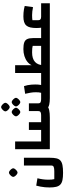

<svg xmlns="http://www.w3.org/2000/svg" viewBox="1140 -2064 1164 3485"><g transform="rotate(-90 1722.5 -322.0)"><path d="M327 240Q247 240 195.5 229Q144 218 115 191Q86 164 74 117Q62 70 62 -3Q62 -45 65.5 -86.5Q69 -128 77 -168.5Q85 -209 95 -247L229 -225Q216 -174 209.5 -125.5Q203 -77 203 -30Q203 5 205 31.5Q207 58 213 81H356Q409 81 434.5 70.5Q460 60 460 28V-470H601V2Q601 72 590.5 118.5Q580 165 551 191.5Q522 218 468 229Q414 240 327 240ZM332 -586Q318 -586 299.5 -599.5Q281 -613 267.5 -631.5Q254 -650 254 -664Q254 -679 267.5 -697Q281 -715 299 -728.5Q317 -742 332 -742Q347 -742 365 -728.5Q383 -715 396.5 -697Q410 -679 410 -664Q410 -650 396 -631.5Q382 -613 364 -599.5Q346 -586 332 -586Z M756 0V-630H897V-158H974V0ZM974 0V-158Q984 -158 989 -136.5Q994 -115 994 -79Q994 -42 989 -21Q984 0 974 0Z M1678 0 1846 -158H2008V0ZM1685 0Q1612 0 1565.5 -11Q1519 -22 1493.5 -48.5Q1468 -75 1458 -122.5Q1448 -170 1448 -241V-380H1589V-211Q1589 -179 1608 -168.5Q1627 -158 1664 -158H1780Q1786 -178 1788 -202Q1790 -226 1790 -257Q1790 -304 1782 -351Q1774 -398 1762 -448L1901 -469Q1912 -439 1918.5 -405Q1925 -371 1928 -335.5Q1931 -300 1931 -266Q1931 -161 1904.5 -103.5Q1878 -46 1823.5 -23Q1769 0 1685 0ZM974 0V-158H1106V-380H1247V0ZM1247 0V-158H1373Q1410 -158 1429 -168.5Q1448 -179 1448 -211V-380H1589V-241Q1589 -170 1578.5 -122.5Q1568 -75 1541 -48.5Q1514 -22 1462.5 -11Q1411 0 1329 0ZM974 0Q964 0 959 -21Q954 -42 954 -79Q954 -115 959 -136.5Q964 -158 974 -158ZM2008 0V-158Q2018 -158 2023 -136.5Q2028 -115 2028 -79Q2028 -42 2023 -21Q2018 0 2008 0ZM1431 -536Q1417 -536 1398.5 -549.5Q1380 -563 1366.5 -581.5Q1353 -600 1353 -614Q1353 -629 1366.5 -647Q1380 -665 1398 -678.5Q1416 -692 1431 -692Q1446 -692 1464 -678.5Q1482 -665 1495.5 -647Q1509 -629 1509 -614Q1509 -600 1495 -581.5Q1481 -563 1463 -549.5Q1445 -536 1431 -536ZM1611 -536Q1597 -536 1578.5 -549.5Q1560 -563 1546.5 -581.5Q1533 -600 1533 -614Q1533 -629 1546.5 -647Q1560 -665 1578 -678.5Q1596 -692 1611 -692Q1626 -692 1644 -678.5Q1662 -665 1675.5 -647Q1689 -629 1689 -614Q1689 -600 1675 -581.5Q1661 -563 1643 -549.5Q1625 -536 1611 -536ZM1521 -728Q1507 -728 1488.5 -741.5Q1470 -755 1456.5 -773.5Q1443 -792 1443 -806Q1443 -821 1456.5 -839Q1470 -857 1488 -870.5Q1506 -884 1521 -884Q1536 -884 1554 -870.5Q1572 -857 1585.5 -839Q1599 -821 1599 -806Q1599 -792 1585 -773.5Q1571 -755 1553 -741.5Q1535 -728 1521 -728Z M2773 0V-158H2850V0ZM2632 0V-311Q2597 -322 2514 -322Q2398 -322 2339.5 -268Q2281 -214 2281 -107H2140V-630H2281V-330Q2302 -375 2345 -409Q2388 -443 2447 -461.5Q2506 -480 2574 -480Q2651 -480 2694 -464.5Q2737 -449 2755 -411Q2773 -373 2773 -307V0ZM2008 0V-158H2632V0ZM2008 0Q1998 0 1993 -21Q1988 -42 1988 -79Q1988 -115 1993 -136.5Q1998 -158 2008 -158ZM2850 0V-158Q2860 -158 2865 -136.5Q2870 -115 2870 -79Q2870 -42 2865 -21Q2860 0 2850 0Z M3176 0Q3114 0 3072 -12.5Q3030 -25 3004.5 -53Q2979 -81 2967.5 -127.5Q2956 -174 2956 -241Q2956 -308 2966.5 -353.5Q2977 -399 3001.5 -427Q3026 -455 3067 -467.5Q3108 -480 3167 -480Q3201 -480 3232 -477.5Q3263 -475 3294 -470Q3325 -465 3356 -456L3335 -305Q3290 -314 3257 -318Q3224 -322 3189 -322Q3160 -322 3138 -320.5Q3116 -319 3098 -316V-209Q3098 -182 3113.5 -170Q3129 -158 3161 -158H3405V0ZM2850 0V-158H3087L3184 0ZM2850 0Q2840 0 2835 -21Q2830 -42 2830 -79Q2830 -115 2835 -136.5Q2840 -158 2850 -158Z"/></g></svg>

Font: Changa
Style: Bold
Weight: 700
Designer: Eduardo Rodriguez Tunni
Foundry: Eduardo Rodriguez Tunni
Version: Version 3.002; ttfautohint (v1.8.2)